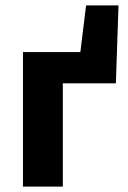

<svg xmlns="http://www.w3.org/2000/svg" viewBox="-20 -688 473 708"><path d="M64.7 0V-496.1H276.3L297.4 -668.1H417L407.3 -380.8H211.7V0Z"/></svg>

Font: Source Sans 3 Variable
Style: Regular
Weight: 200
Designer: Paul D. Hunt
Foundry: Adobe Systems Incorporated
Version: Version 3.026